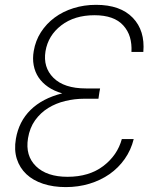

<svg xmlns="http://www.w3.org/2000/svg" viewBox="-20 -757 637 787"><path d="M45.1 -187.9Q57.2 -259.2 105.5 -306.6Q153.8 -354 235.1 -374.3Q201.7 -383.9 177.4 -400.6Q153.1 -417.3 138.1 -439.6Q123.2 -462 118.1 -489.5Q112.9 -517 118.3 -547.9Q125.4 -590.2 147.7 -625Q170.1 -659.8 203.8 -684.8Q237.6 -709.9 281.1 -723.5Q324.6 -737.2 373.9 -737.2Q473.4 -737.2 524.5 -683.9Q574.9 -631.4 567.5 -544H518.8Q520.6 -577.4 512.6 -604.4Q504.6 -631.4 485.4 -652.7Q447.8 -694.6 367.2 -694.6Q285.2 -694.6 231.2 -653.1Q177.2 -611.5 166.5 -546.9Q155.9 -481.2 198.9 -438.2Q242.5 -394.5 332.7 -394.5H390.3L387.4 -378.6L383.5 -352.3H325.6Q285.9 -352.3 247.5 -343Q209.2 -333.8 177.6 -314.3Q146 -294.7 123.9 -264Q101.9 -233.3 94.8 -190.3Q83.1 -119 127.5 -75.6Q171.9 -32.3 256.7 -32.3Q345.5 -32.3 403.8 -76.7Q461.3 -120.7 479.4 -187.1H528.1Q517 -142 491.3 -105.5Q465.6 -68.9 429 -43.3Q392.4 -17.8 346.6 -3.9Q300.8 9.9 249.6 9.9Q198.2 9.9 156.8 -3.7Q115.4 -17.4 88.1 -43.1Q60.7 -68.9 49 -105.5Q37.3 -142 45.1 -187.9Z"/></svg>

Font: Inter P Extra Light
Style: Italic
Weight: 200
Italic angle: 9.39999°
Designer: Rasmus Andersson
Foundry: rsms
Version: Version 3.018;git-588b23468